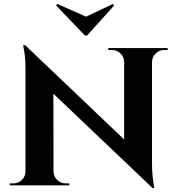

<svg xmlns="http://www.w3.org/2000/svg" viewBox="-20 -945 905 979"><path d="M108 -715 746 -107 758 14 120 -593ZM113 -71V0H30V-10Q30 -10 39 -10Q48 -10 49 -10Q74 -10 92 -28Q110 -46 110 -71ZM253 -71Q253 -46 271 -28Q289 -10 314 -10Q315 -10 324 -10Q333 -10 333 -10V0H250V-71ZM108 -715 252 -562 253 0H110V-590Q110 -646 104 -680.5Q98 -715 98 -715ZM755 -700V-114Q755 -77 758 -47.5Q761 -18 764 -2Q767 14 767 14H758L613 -148V-700ZM835 -700V-690Q835 -690 826 -690Q817 -690 817 -690Q792 -690 774 -672.5Q756 -655 755 -629H752V-700ZM532 -700H615V-629H613Q612 -655 594.5 -672.5Q577 -690 551 -690Q551 -690 542 -690Q533 -690 532 -690ZM562 -917 556 -925 419 -860 272 -925 266 -917 413 -764H424Z"/></svg>

Font: Cinzel
Style: Bold
Weight: 700
Designer: Natanael Gama
Version: Version 2.000